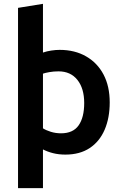

<svg xmlns="http://www.w3.org/2000/svg" viewBox="-20 -796 639 1001"><path d="M74 185V-755L204 -776V-522Q224 -529 247.5 -532.5Q271 -536 291 -536Q370 -536 429 -502Q488 -468 520 -407Q552 -346 552 -262Q552 -181 525.5 -119.5Q499 -58 447.5 -24Q396 10 321 10Q286 10 256.5 2.5Q227 -5 204 -17V185ZM298 -101Q361 -101 390 -142.5Q419 -184 419 -259Q419 -335 383.5 -379.5Q348 -424 285 -424Q260 -424 237.5 -420Q215 -416 204 -412V-127Q219 -117 244.5 -109Q270 -101 298 -101Z"/></svg>

Font: Ubuntu Sans
Style: Bold
Weight: 700
Designer: Dalton Maag Ltd
Foundry: Dalton Maag Ltd
Version: Version 1.006; ttfautohint (v1.8.4.7-5d5b)